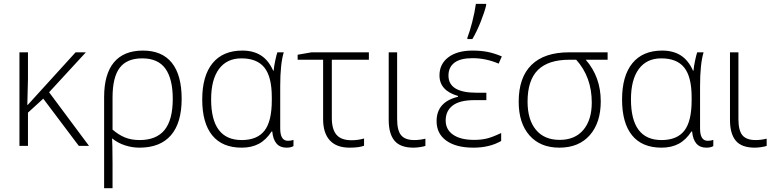

<svg xmlns="http://www.w3.org/2000/svg" viewBox="-20 -769 4078 1012"><path d="M126.5 -216.3 378.4 -493.2H432.6L238.8 -282.7L449.2 0H395.5L208 -249L127.4 -175.3V0H82.5V-493.2H127.4V-352.1L124 -216.3Z M937.5 -248Q937.5 -121.6 881.1 -56.2Q824.7 9.3 714.8 9.3Q676.8 9.3 638.9 -2.9Q601.1 -15.1 571.8 -39.1H570.8L572.3 3.4L573.2 88.4V223.1H528.8V-257.3Q528.8 -378.4 580.6 -440.4Q632.3 -502.4 733.4 -502.4Q834 -502.4 885.7 -438Q937.5 -373.5 937.5 -248ZM729.5 -461.4Q648.4 -461.4 610.8 -411.4Q573.2 -361.3 573.2 -255.4V-85.9Q604.5 -58.6 638.2 -44.7Q671.9 -30.8 715.8 -30.8Q804.2 -30.8 847.4 -84Q890.6 -137.2 890.6 -248Q890.6 -353 851.8 -407.2Q813 -461.4 729.5 -461.4Z M1253.9 -30.8Q1335.4 -30.8 1374 -80.1Q1412.6 -129.4 1412.6 -240.2V-256.3Q1412.6 -363.8 1373.8 -412.6Q1335 -461.4 1252.4 -461.4Q1175.8 -461.4 1134.3 -405.5Q1092.8 -349.6 1092.8 -245.1Q1092.8 -30.8 1253.9 -30.8ZM1253.9 9.3Q1151.4 9.3 1098.6 -55.7Q1045.9 -120.6 1045.9 -244.6Q1045.9 -369.1 1100.3 -435.8Q1154.8 -502.4 1257.3 -502.4Q1315.4 -502.4 1355.5 -476.8Q1395.5 -451.2 1419.9 -396.5H1422.4Q1424.3 -419.9 1430.9 -450.4Q1437.5 -481 1441.9 -493.2H1475.6Q1457 -432.1 1457 -315.4V-91.3Q1457 -26.9 1497.6 -26.9Q1514.6 -26.9 1526.9 -31.7V1Q1513.7 9.3 1489.7 9.3Q1423.3 9.3 1415 -76.2H1411.6Q1382.8 -31.7 1344.5 -11.2Q1306.2 9.3 1253.9 9.3Z M1924.3 -493.2V-454.1H1729V-147Q1729 -87.4 1753.7 -58.6Q1778.3 -29.8 1833 -29.8Q1867.2 -29.8 1898.9 -39.1V-1Q1873.5 9.3 1822.8 9.3Q1753.4 9.3 1718.3 -29.3Q1683.1 -67.9 1683.1 -141.1V-454.1H1548.8V-480.5L1622.1 -493.2Z M2073.2 -493.2V-142.1Q2073.2 -81.1 2094.5 -55.9Q2115.7 -30.8 2163.6 -30.8Q2192.9 -30.8 2222.2 -38.1V0Q2212.9 3.4 2194.3 6.3Q2175.8 9.3 2159.2 9.3Q2090.3 9.3 2059.6 -27.1Q2028.8 -63.5 2028.8 -137.2V-493.2Z M2543.5 -280.3V-241.2H2480Q2403.3 -241.2 2366.2 -212.9Q2329.1 -184.6 2329.1 -133.8Q2329.1 -85.9 2368.4 -58.8Q2407.7 -31.7 2479 -31.7Q2513.7 -31.7 2542.7 -38.1Q2571.8 -44.4 2621.6 -67.9V-25.9Q2560.1 9.3 2475.6 9.3Q2383.8 9.3 2332.5 -27.6Q2281.2 -64.5 2281.2 -130.4Q2281.2 -231.9 2394 -258.8V-263.2Q2296.4 -291.5 2296.4 -371.6Q2296.4 -431.6 2343 -467Q2389.6 -502.4 2470.7 -502.4Q2514.6 -502.4 2550 -495.4Q2585.4 -488.3 2625 -471.7L2608.4 -433.6Q2541 -462.4 2470.7 -462.4Q2406.7 -462.4 2375.2 -438.5Q2343.8 -414.6 2343.8 -370.6Q2343.8 -280.3 2491.2 -280.3ZM2443.4 -569.8Q2456.5 -604 2469.2 -653.6Q2481.9 -703.1 2488.3 -748.5H2542.5V-741.2Q2534.2 -706.1 2513.7 -654.3Q2493.2 -602.5 2469.7 -563H2443.4Z M3146.5 -234.9Q3146.5 -122.1 3088.6 -56.4Q3030.8 9.3 2928.2 9.3Q2827.6 9.3 2770.8 -55.4Q2713.9 -120.1 2713.9 -232.9Q2713.9 -360.8 2781.5 -427Q2849.1 -493.2 2979.5 -493.2H3182.6V-454.1H3067.4Q3146.5 -363.3 3146.5 -234.9ZM2760.7 -232.9Q2760.7 -138.2 2804.7 -85Q2848.6 -31.7 2930.2 -31.7Q3010.3 -31.7 3054.7 -84.2Q3099.1 -136.7 3099.1 -228.5Q3099.1 -363.3 3017.1 -454.1H2981Q2869.6 -454.1 2815.2 -400.1Q2760.7 -346.2 2760.7 -232.9Z M3466.8 -30.8Q3548.3 -30.8 3586.9 -80.1Q3625.5 -129.4 3625.5 -240.2V-256.3Q3625.5 -363.8 3586.7 -412.6Q3547.9 -461.4 3465.3 -461.4Q3388.7 -461.4 3347.2 -405.5Q3305.7 -349.6 3305.7 -245.1Q3305.7 -30.8 3466.8 -30.8ZM3466.8 9.3Q3364.3 9.3 3311.5 -55.7Q3258.8 -120.6 3258.8 -244.6Q3258.8 -369.1 3313.2 -435.8Q3367.7 -502.4 3470.2 -502.4Q3528.3 -502.4 3568.4 -476.8Q3608.4 -451.2 3632.8 -396.5H3635.3Q3637.2 -419.9 3643.8 -450.4Q3650.4 -481 3654.8 -493.2H3688.5Q3669.9 -432.1 3669.9 -315.4V-91.3Q3669.9 -26.9 3710.4 -26.9Q3727.5 -26.9 3739.7 -31.7V1Q3726.6 9.3 3702.6 9.3Q3636.2 9.3 3627.9 -76.2H3624.5Q3595.7 -31.7 3557.4 -11.2Q3519 9.3 3466.8 9.3Z M3872.1 -493.2V-142.1Q3872.1 -81.1 3893.3 -55.9Q3914.6 -30.8 3962.4 -30.8Q3991.7 -30.8 4021 -38.1V0Q4011.7 3.4 3993.2 6.3Q3974.6 9.3 3958 9.3Q3889.2 9.3 3858.4 -27.1Q3827.6 -63.5 3827.6 -137.2V-493.2Z"/></svg>

Font: Bpm'online Open Sans Light
Style: Regular
Weight: 300
Foundry: Ascender Corporation
Version: Version 1.10